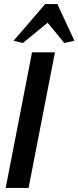

<svg xmlns="http://www.w3.org/2000/svg" viewBox="-20 -927 387 947"><path d="M8 0H121L251 -669H138ZM47 -726 93 -715 215 -815 297 -715 347 -726 263 -907H203Z"/></svg>

Font: KpSans
Style: BoldItalic
Weight: 700
Italic angle: -11°
Version: Version 0.66